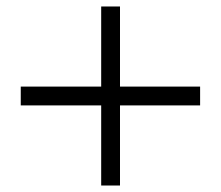

<svg xmlns="http://www.w3.org/2000/svg" viewBox="-20 -634 680 592"><path d="M350 -62H292V-309H44V-367H292V-614H350V-367H597V-309H350Z"/></svg>

Font: Open Sauce Sans Light
Style: Regular
Weight: 300
Designer: Alfredo Marco Pradil
Foundry: Creative Sauce Fz LLC
Version: Version 1.477